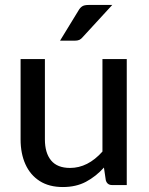

<svg xmlns="http://www.w3.org/2000/svg" viewBox="-20 -746 599 774"><path d="M233.5 8Q178 8 140 -16.2Q102 -40.5 82.5 -83.8Q63 -127 63 -184V-508H161V-184Q161 -129.5 186 -99.2Q211 -69 262.5 -69Q334 -69 393 -135V-508H491V0H432Q412 0 406.5 -19.5L399 -70.5Q366.5 -34.5 326.5 -13.2Q286.5 8 233.5 8ZM281 -582H222L296 -703Q302.5 -714.5 311 -720.2Q319.5 -726 337 -726H432.5L314 -597Q307 -588.5 299.8 -585.2Q292.5 -582 281 -582Z"/></svg>

Font: Verano Sans Medium
Style: Regular
Weight: 500
Designer: Lukasz Dziedzic with Adam Twardoch and Botio Nikoltchev
Foundry: tyPoland Lukasz Dziedzic
Version: Version 3.001;December 28, 2019;FontCreator 12.0.0.2547 64-b